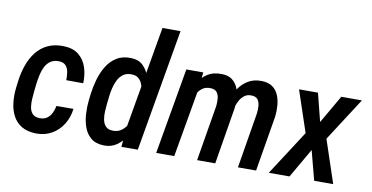

<svg xmlns="http://www.w3.org/2000/svg" viewBox="-73 -950 2248 1160"><g transform="rotate(10 1051.0 -370.0)"><path d="M202.6 -84.5Q230 -84 247.8 -96.7Q265.6 -109.4 275.9 -130.4Q286.1 -151.4 290.5 -174.8L394.5 -175.3Q388.7 -123 362.5 -80.6Q336.4 -38.1 293.7 -13.4Q251 11.2 196.3 10.3Q142.1 8.8 107.4 -12.5Q72.8 -33.7 54.2 -69.6Q35.6 -105.5 30.8 -149.4Q25.9 -193.4 31.2 -240.2L37.1 -288.1Q43.9 -337.4 60.3 -383.3Q76.7 -429.2 104.5 -464.6Q132.3 -500 173.8 -519.8Q215.3 -539.6 271 -538.1Q329.1 -536.6 363.8 -508.5Q398.4 -480.5 413.3 -435.5Q428.2 -390.6 425.8 -337.9L321.8 -338.4Q322.3 -361.3 319.1 -385Q315.9 -408.7 302.5 -425.3Q289.1 -441.9 261.2 -443.4Q228.5 -444.3 207.8 -430.2Q187 -416 175 -392.3Q163.1 -368.7 157.2 -341.1Q151.4 -313.5 147.9 -288.1L142.6 -239.7Q140.6 -218.8 138.7 -192.4Q136.7 -166 140.4 -141.6Q144 -117.2 158.2 -101.3Q172.4 -85.4 202.6 -84.5Z M729.5 -116.2 839.4 -750H950.2L820.3 0L719.7 0.5ZM477.1 -242.7 481.9 -283.7Q487.3 -326.7 500.2 -372.1Q513.2 -417.5 536.6 -456.1Q560.1 -494.6 596.7 -517.3Q633.3 -540 686 -538.1Q731 -536.6 757.6 -511.2Q784.2 -485.8 797.1 -447.5Q810.1 -409.2 813 -367.4Q815.9 -325.7 813 -291L805.7 -233.4Q799.3 -196.3 785.4 -153.3Q771.5 -110.4 748.3 -72.8Q725.1 -35.2 691.4 -11.7Q657.7 11.7 611.8 10.3Q562 8.8 533 -15.9Q503.9 -40.5 490.5 -78.9Q477.1 -117.2 474.9 -160.4Q472.7 -203.6 477.1 -242.7ZM593.8 -284.2 588.9 -241.7Q586.9 -221.2 585.2 -195.1Q583.5 -168.9 587.9 -144.5Q592.3 -120.1 606.7 -103.8Q621.1 -87.4 650.4 -86.9Q683.1 -85.9 706.3 -103.8Q729.5 -121.6 743.7 -149.4Q757.8 -177.2 764.2 -204.6L781.2 -319.3Q782.2 -338.4 779.5 -359.1Q776.9 -379.9 769 -398.2Q761.2 -416.5 746.6 -428.5Q731.9 -440.4 709 -441.4Q676.8 -443.4 655.5 -429Q634.3 -414.6 621.8 -390.1Q609.4 -365.7 602.8 -337.6Q596.2 -309.6 593.8 -284.2Z M1116.2 -414.6 1043.9 0H933.1L1024.9 -528.3H1128.9ZM1076.7 -283.2 1041 -282.7Q1045.4 -325.7 1058.3 -371.1Q1071.3 -416.5 1094.5 -455.1Q1117.7 -493.7 1154.3 -516.8Q1190.9 -540 1243.2 -538.1Q1281.2 -537.1 1304.4 -519.8Q1327.6 -502.4 1339.6 -475.1Q1351.6 -447.8 1354.2 -415.5Q1356.9 -383.3 1353.5 -352.1L1295.4 0H1184.1L1241.2 -341.8Q1243.7 -363.8 1241.9 -386.7Q1240.2 -409.7 1228.8 -425.5Q1217.3 -441.4 1189 -442.4Q1158.7 -443.4 1138.2 -428Q1117.7 -412.6 1105.2 -387.5Q1092.8 -362.3 1086.2 -334.5Q1079.6 -306.6 1076.7 -283.2ZM1342.8 -313.5 1291.5 -301.3Q1295.4 -341.8 1308.3 -384Q1321.3 -426.3 1344.5 -461.7Q1367.7 -497.1 1402.8 -518.3Q1438 -539.6 1486.3 -538.6Q1527.3 -537.6 1552.2 -519.8Q1577.1 -502 1589.4 -472.9Q1601.6 -443.8 1604.2 -409.7Q1606.9 -375.5 1603 -341.3L1545.9 0H1434.6L1491.2 -342.3Q1493.7 -364.3 1492.2 -387.2Q1490.7 -410.2 1479 -425.8Q1467.3 -441.4 1439 -441.9Q1414.6 -442.4 1397.7 -429.9Q1380.9 -417.5 1369.4 -397.7Q1357.9 -377.9 1351.8 -355.5Q1345.7 -333 1342.8 -313.5Z M1832.5 -528.3 1876 -356 1975.6 -528.3H2102.1L1931.2 -263.2L2019 0H1902.3L1855 -180.2L1751 0H1624L1801.3 -274.4L1716.3 -528.3Z"/></g></svg>

Font: Roboto Condensed Medium
Style: Italic
Weight: 500
Italic angle: -12°
Designer: Christian Robertson
Foundry: Google
Version: Version 3.0; 2020